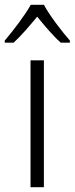

<svg xmlns="http://www.w3.org/2000/svg" viewBox="-48 -785 313 805"><path d="M136 -765H81C57 -721 6 -655 -28 -615V-606H9C41 -635 77 -678 108 -715C139 -677 174 -635 207 -606H245V-615C213 -651 160 -720 136 -765ZM136 0V-532H80V0Z"/></svg>

Font: Noto Sans Ethiopic SemiCondensed Light
Style: Regular
Weight: 300
Width: 4
Designer: Monotype Design Team
Foundry: Monotype Imaging Inc.
Version: Version 2.102